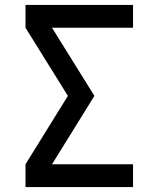

<svg xmlns="http://www.w3.org/2000/svg" viewBox="-20 -755 640 775"><path d="M83 0V-92L254 -368L83 -643V-735H517V-643H190L361 -368L190 -92H517V0Z"/></svg>

Font: Iosevka Custom SmBdEx
Style: Regular
Weight: 600
Width: 7
Monospace: yes
Designer: Belleve Invis
Foundry: Belleve Invis
Version: Version 11.2.4; ttfautohint (v1.8.4)